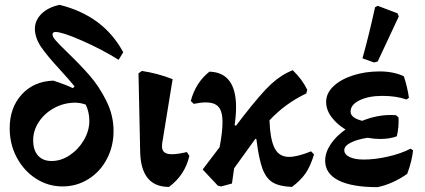

<svg xmlns="http://www.w3.org/2000/svg" viewBox="-20 -763 1755 793"><path d="M197 -620Q197 -611 210.5 -595.5Q224 -580 256 -549Q310 -497 349.5 -452Q389 -407 419 -347Q449 -287 449 -222Q449 -159 421.5 -106.5Q394 -54 345.5 -23.5Q297 7 238 7Q179 7 129 -25Q79 -57 49.5 -112Q20 -167 20 -233Q20 -318 69.5 -372.5Q119 -427 200 -430Q250 -414 281 -399L288 -406Q269 -430 227 -476Q176 -531 150.5 -568Q125 -605 124 -643Q124 -679 151.5 -706Q179 -733 226 -743Q408 -698 489 -547L470 -516Q399 -560 318 -595.5Q237 -631 209 -631Q197 -631 197 -620ZM349 -264Q349 -300 334 -331Q312 -339 288 -339Q242 -338 203 -316.5Q164 -295 140.5 -259.5Q117 -224 117 -184Q117 -143 137 -120.5Q157 -98 193 -98Q232 -98 268 -122Q304 -146 326.5 -184.5Q349 -223 349 -264Z M559 -133 552 -460 566 -470Q632 -460 693 -436L650 -172Q649 -167 649 -159Q649 -142 659 -134Q669 -126 690 -126Q713 -126 752 -135L762 -119Q744 -40 678 9Q620 9 590.5 -27Q561 -63 559 -133Z M1277 -125Q1262 -76 1242 -47Q1222 -18 1186 9Q1134 7 1106.5 -9.5Q1079 -26 1064 -66.5Q1049 -107 1039 -188L1035 -190L947 -68L938 -5L894 7H893L880 4L817 -63L887 -155Q899 -217 899 -259Q899 -302 883 -321Q867 -340 830 -340Q809 -340 780 -334L768 -346Q788 -422 845 -467Q955 -464 955 -320Q955 -287 949 -246L955 -244L984 -282Q1058 -377 1099.5 -415.5Q1141 -454 1189 -473Q1228 -436 1249 -392L1245 -377Q1157 -335 1093 -266Q1096 -186 1114.5 -150.5Q1133 -115 1174 -115Q1208 -115 1265 -138Z M1686 -142Q1682 -100 1662 -45Q1602 -3 1539 10Q1433 10 1378 -18Q1323 -46 1323 -99Q1323 -133 1345.5 -167Q1368 -201 1407 -228Q1370 -251 1348.5 -280.5Q1327 -310 1327 -342Q1327 -378 1357 -406.5Q1387 -435 1437.5 -451.5Q1488 -468 1548 -468Q1605 -468 1648 -448Q1663 -402 1669 -359L1659 -352Q1617 -367 1559 -367Q1503 -367 1465.5 -349Q1428 -331 1428 -302Q1428 -276 1476 -264Q1535 -288 1594 -288Q1609 -288 1616 -287L1626 -278Q1628 -239 1619 -200Q1589 -189 1549 -189Q1526 -189 1498 -194Q1454 -187 1428 -173.5Q1402 -160 1402 -143Q1402 -125 1424 -114.5Q1446 -104 1482 -104Q1528 -104 1581.5 -116Q1635 -128 1676 -149ZM1477 -522Q1505 -622 1529 -733L1540 -739L1622 -708L1627 -695L1540 -509L1525 -505Z"/></svg>

Font: Alegreya
Style: Bold
Weight: 700
Designer: Juan Pablo del Peral
Foundry: Huerta Tipografica
Version: Version 2.008; ttfautohint (v1.8)